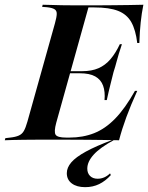

<svg xmlns="http://www.w3.org/2000/svg" viewBox="-46 -591 625 809"><path d="M107.3 -2.4Q79 -2.4 54 -2Q29 -1.6 8.9 -1.2Q-11.3 -0.8 -25.8 0L-23.4 -8.9L-3.2 -11.3Q19.4 -13.7 33.1 -19.8Q46.8 -25.8 54.4 -39.1Q62.1 -52.4 69.4 -78.2L185.5 -492.7Q192.7 -518.5 193.1 -532.3Q193.5 -546 183.9 -552Q174.2 -558.1 152.4 -560.5L131.5 -562.1L133.9 -571Q147.6 -571 168.1 -570.2Q188.7 -569.4 214.1 -569Q239.5 -568.5 268.5 -568.5H266.9H362.9Q395.2 -568.5 429.8 -569Q464.5 -569.4 497.6 -569.8Q530.6 -570.2 558.1 -571Q550.8 -534.7 546.8 -496.4Q542.7 -458.1 541.1 -409.7H532.3Q525.8 -464.5 507.3 -497.6Q488.7 -530.6 451.6 -545.2Q414.5 -559.7 351.6 -559.7H326.6L191.1 -74.2Q180.6 -35.5 188.3 -23.4Q196 -11.3 232.3 -11.3H246.8Q303.2 -11.3 350.4 -29.8Q397.6 -48.4 439.5 -91.5Q481.5 -134.7 522.6 -208.1H532.3Q504.8 -147.6 486.3 -97.2Q467.7 -46.8 455.6 0Q421.8 -0.8 390.3 -1.2Q358.9 -1.6 323.8 -2Q288.7 -2.4 243.5 -2.4H113.7ZM222.6 -282.3 224.2 -291.1H387.1L384.7 -282.3ZM394.4 -169.4Q397.6 -204.8 388.3 -230.2Q379 -255.6 355.2 -269Q331.5 -282.3 289.5 -282.3L300.8 -291.1Q340.3 -291.1 369 -303.6Q397.6 -316.1 419.4 -341.5Q441.1 -366.9 458.9 -404.8H467.7Q452.4 -358.9 446 -333.9Q439.5 -308.9 432.3 -287.1Q425.8 -260.5 419.4 -235.5Q412.9 -210.5 404 -169.4ZM312.9 197.6Q277.4 197.6 256.5 181.9Q235.5 166.1 235.5 138.7Q235.5 115.3 254.4 93.1Q273.4 71 316.1 47.6Q358.9 24.2 428.2 -1.6L433.9 -0.8Q375.8 30.6 348.8 60.5Q321.8 90.3 321.8 119.4Q321.8 138.7 333.5 150.4Q345.2 162.1 365.3 162.1Q394.4 162.1 417.7 139.5L421 146.8Q398.4 171.8 371.8 184.7Q345.2 197.6 312.9 197.6Z"/></svg>

Font: Playfair 144pt
Style: Bold Italic
Weight: 700
Italic angle: -15.6°
Designer: Claus Eggers Sørensen
Foundry: Claus Eggers Sørensen
Version: Version 2.203